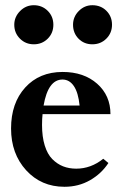

<svg xmlns="http://www.w3.org/2000/svg" viewBox="-20 -698 458 729"><path d="M34.2 -604Q34.2 -633.8 56.2 -656Q78.1 -678.2 108.4 -678.2Q139.6 -678.2 161.1 -657Q182.6 -635.7 182.6 -604Q182.6 -572.3 161.1 -551Q139.6 -529.8 108.4 -529.8Q77.1 -529.8 55.7 -551.3Q34.2 -572.8 34.2 -604ZM330.6 -529.8Q299.3 -529.8 278.3 -551Q257.3 -572.3 257.3 -604Q257.3 -634.3 279.1 -656.2Q300.8 -678.2 330.6 -678.2Q362.8 -678.2 384 -657Q405.3 -635.7 405.3 -604Q405.3 -572.8 383.8 -551.3Q362.3 -529.8 330.6 -529.8ZM224.6 11.2Q136.7 11.2 79.3 -51.5Q22 -114.3 22 -210Q22 -306.6 75.7 -365.7Q129.4 -424.8 217.8 -424.8Q298.3 -424.8 348.9 -380.1Q399.4 -335.4 399.4 -264.6H141.6Q139.6 -246.6 139.6 -223.6Q139.6 -178.7 149.9 -145.5Q160.2 -112.3 178.7 -93.8Q197.3 -75.2 219.7 -66.4Q242.2 -57.6 269.5 -57.6Q325.2 -57.6 372.1 -95.2L391.6 -79.1Q365.2 -38.6 321.8 -13.7Q278.3 11.2 224.6 11.2ZM217.3 -396Q162.6 -396 145.5 -297.4H282.2Q277.3 -346.2 260.5 -371.1Q243.7 -396 217.3 -396Z"/></svg>

Font: Elstob 18pt
Style: Bold
Weight: 700
Designer: Peter S. Baker
Version: Version 1.015